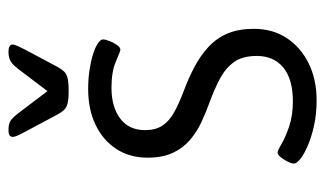

<svg xmlns="http://www.w3.org/2000/svg" viewBox="-177 -581 767 453"><g transform="rotate(-90 206.5 -354.5)"><path d="M196 9Q164 9 137 3Q110 -3 90 -11.5Q70 -20 58.5 -29Q47 -38 47 -45Q47 -50 51.5 -59Q56 -68 62 -75.5Q68 -83 73 -83Q78 -83 93 -74Q108 -65 134 -56Q160 -47 194 -47Q246 -47 273.5 -69.5Q301 -92 301 -132Q301 -166 286.5 -186Q272 -206 247.5 -219Q223 -232 193 -243Q168 -252 144.5 -263Q121 -274 102 -290.5Q83 -307 72 -331Q61 -355 61 -390Q61 -432 81.5 -463.5Q102 -495 138.5 -512.5Q175 -530 223 -530Q246 -530 266.5 -527Q287 -524 303.5 -519Q320 -514 330 -507.5Q340 -501 340 -495Q340 -489 336 -479Q332 -469 326.5 -461.5Q321 -454 316 -454Q312 -454 288 -464.5Q264 -475 226 -475Q181 -475 153.5 -454.5Q126 -434 126 -396Q126 -371 136.5 -355Q147 -339 167.5 -327.5Q188 -316 217 -305Q249 -293 275.5 -279Q302 -265 322.5 -246Q343 -227 354 -201Q365 -175 365 -139Q365 -95 343.5 -62Q322 -29 284 -10Q246 9 196 9ZM311 -718Q319 -718 323.5 -715.5Q328 -713 328 -708Q328 -704 324 -695.5Q320 -687 316 -679L275 -602Q270 -593 264.5 -587Q259 -581 248.5 -578.5Q238 -576 219 -576Q200 -576 189.5 -578.5Q179 -581 173.5 -587Q168 -593 163 -602L122 -679Q116 -690 113 -697Q110 -704 110 -708Q110 -713 114 -715.5Q118 -718 126 -718Q139 -718 146.5 -714Q154 -710 165 -696L218 -626L271 -696Q282 -710 290.5 -714Q299 -718 311 -718Z"/></g></svg>

Font: Asap Light
Style: Regular
Weight: 300
Designer: Pablo Cosgaya
Foundry: Omnibus-Type
Version: Version 3.001